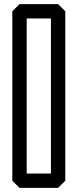

<svg xmlns="http://www.w3.org/2000/svg" viewBox="-20 -880 378 935"><path d="M228 -790V-35H110V-790ZM298 -825 263 -860H75L40 -825V0L75 35H263L298 0Z"/></svg>

Font: Hussar Press
Style: Bold
Weight: 700
Foundry: Cannot Into Space Fonts
Version: Version 1.43